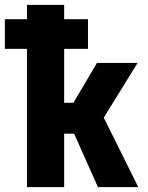

<svg xmlns="http://www.w3.org/2000/svg" viewBox="-42 -770 611 790"><path d="M69 0H222V-220H263L361 0H527L385 -286L524 -511H357L260 -347H222V-569H320V-691H222V-750H69V-691H-22V-569H69Z"/></svg>

Font: Finlandica
Style: Bold
Weight: 700
Designer: Niklas Ekholm, Juho Hiilivirta, Jaakko Suomalainen
Foundry: Helsinki Type Studio
Version: Version 2.000;Glyphs 3.2 (3202)